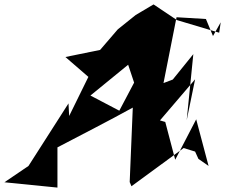

<svg xmlns="http://www.w3.org/2000/svg" viewBox="-71 -751 1019 869"><path d="M873 0 817 -211 722 -28 677 -199 653 -206 812 -392 774 -207 804 -506 711 -391 669 -375 728 -673 861 -665 893 -588 928 -650 921 -603 730 -660 624 -731 543 -683 462 -618 382 -525 225 -493 329 -403 242 -226 239 -283 58 0 -51 74 189 98V-84C303 -144 418 -202 530 -264L516 73L524 92L760 -81L812 -65L827 -32ZM334 -290 329 -311 520 -467 504 -473 536 -377 469 -250 307 -335Z"/></svg>

Font: Asimov Silicon
Style: Regular
Weight: 400
Designer: Google
Version: Version 2.000980; 2014